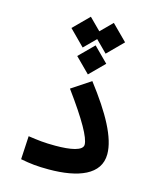

<svg xmlns="http://www.w3.org/2000/svg" viewBox="-120 -896 825 986"><g transform="rotate(15 293.0 -403.5)"><path d="M232.4 3.4C390.1 3.4 503.9 -40.5 503.9 -149.9C503.9 -236.8 440.9 -351.6 332.5 -492.7L231.4 -425.8C333 -286.6 378.9 -204.1 378.9 -167C378.9 -134.8 314.9 -123 234.4 -123C175.3 -123 143.6 -127 89.8 -134.8L83 -10.7C136.2 -0.5 171.9 3.4 232.4 3.4ZM361.8 -810.1 300.8 -749 239.7 -810.1 158.2 -728.5 239.7 -646.5 300.8 -707.5 361.8 -646.5 443.4 -728.5ZM301.3 -674.3 224.1 -597.2 301.3 -520 378.4 -597.2Z"/></g></svg>

Font: Cascadia Code NF SemiBold
Style: Regular
Weight: 600
Monospace: yes
Designer: Aaron Bell
Foundry: Saja Typeworks
Version: Version 2404.023